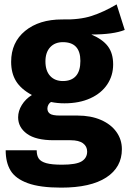

<svg xmlns="http://www.w3.org/2000/svg" viewBox="-20 -637 591 879"><path d="M551 -500Q499 -479 398 -479Q450 -457 474 -425Q498 -393 498 -342Q498 -291 471 -250.5Q444 -210 393.5 -187Q343 -164 275 -164Q243 -164 214 -170Q206 -166 201.5 -157.5Q197 -149 197 -140Q197 -125 208.5 -116.5Q220 -108 255 -108H335Q396 -108 442 -88Q488 -68 513 -33Q538 2 538 46Q538 129 466.5 175.5Q395 222 260 222Q163 222 107 201.5Q51 181 28.5 144Q6 107 6 51H148Q148 75 157.5 89Q167 103 192 110Q217 117 264 117Q329 117 354 101.5Q379 86 379 57Q379 33 360 19Q341 5 303 5H226Q144 5 103.5 -24.5Q63 -54 63 -100Q63 -129 80 -156.5Q97 -184 126 -202Q76 -229 53.5 -265.5Q31 -302 31 -354Q31 -443 95 -495.5Q159 -548 264 -548Q344 -546 399.5 -564Q455 -582 514 -617ZM188 -356Q188 -313 209.5 -289.5Q231 -266 268 -266Q307 -266 327.5 -289Q348 -312 348 -358Q348 -444 268 -444Q231 -444 209.5 -420.5Q188 -397 188 -356Z"/></svg>

Font: Statis Sans
Style: Bold
Weight: 700
Designer: bBox Type GmbH
Foundry: bBox Type GmbH
Version: Version 1.000